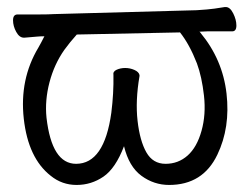

<svg xmlns="http://www.w3.org/2000/svg" viewBox="-20 -507 708 545"><path d="M106 -404Q94 -404 84 -403Q60 -401 49 -400H48Q35 -400 26 -416.5Q17 -433 17 -449.5Q17 -466 30 -466H92Q118 -466 133 -467L538 -478Q571 -480 588.5 -482.5Q606 -485 618 -487H621Q633 -487 642 -469Q651 -451 651 -434.5Q651 -418 639 -418H568Q560 -418 546 -417Q548 -416 549 -414Q612 -338 623 -241.5Q634 -145 597 -68Q556 18 460 18Q417 18 381.5 -8Q346 -34 332 -92Q308 -29 273.5 -5.5Q239 18 197.5 18Q156 18 124 -8Q60 -58 47.5 -170Q35 -282 89 -372Q97 -386 106 -404ZM198 -409Q179 -388 163 -366Q134 -325 120.5 -273.5Q107 -222 112 -173Q127 -42 196 -42Q276 -42 296 -187Q303 -243 302 -294Q300 -304 311 -309Q322 -314 335.5 -314Q349 -314 361.5 -308.5Q374 -303 376 -294V-291Q364 -221 370.5 -164Q377 -107 395.5 -74.5Q414 -42 450 -42Q486 -42 512.5 -65.5Q539 -89 552 -135.5Q565 -182 559 -235.5Q553 -289 539 -327Q518 -381 491 -415Z"/></svg>

Font: Fusion Kai T
Style: Regular
Weight: 400
Designer: Fontworks Inc.
Version: Version 24.134;May 13, 2024